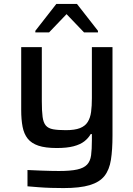

<svg xmlns="http://www.w3.org/2000/svg" viewBox="-20 -750 680 978"><path d="M304 208Q273 208 239 207Q205 206 174.5 203.5Q144 201 120 199V116Q161 118 190 119Q219 120 240.5 120.5Q262 121 280 121Q339 121 373 113.5Q407 106 423.5 88.5Q440 71 444 41Q448 11 448 -35V-67H442Q430 -46 409.5 -30Q389 -14 355 -5Q321 4 269 4Q211 4 175.5 -8Q140 -20 121 -44Q102 -68 95 -104.5Q88 -141 88 -189V-510H193V-235Q193 -184 197 -154.5Q201 -125 213.5 -110.5Q226 -96 250.5 -91.5Q275 -87 315 -87Q361 -87 387.5 -97.5Q414 -108 427 -129Q440 -150 444 -180Q448 -210 448 -250V-510H553V-59Q553 13 545 64Q537 115 512 146.5Q487 178 437 193Q387 208 304 208ZM160 -585V-593L267 -730H372L479 -593V-585H408L319 -678L230 -585Z"/></svg>

Font: Saira SemiExpanded Medium
Style: Regular
Weight: 500
Width: 6
Designer: Hector Gatti with collaboration of the Omnibus-Type team
Foundry: Omnibus-Type
Version: Version 1.101